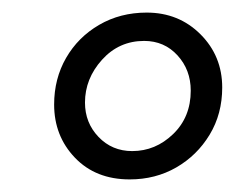

<svg xmlns="http://www.w3.org/2000/svg" viewBox="-20 -726 385 305"><path d="M213 -706Q264 -706 298.5 -671.5Q333 -637 333 -587Q333 -545 313 -512Q293 -479 260 -460Q227 -441 186 -441Q132 -441 99 -475.5Q66 -510 66 -560Q66 -601 85 -634Q104 -667 137.5 -686.5Q171 -706 213 -706ZM209 -661Q169 -661 142 -631Q115 -601 115 -563Q115 -531 136.5 -508.5Q158 -486 190 -486Q227 -486 255 -513Q283 -540 283 -582Q283 -615 262 -638Q241 -661 209 -661Z"/></svg>

Font: Asap
Style: Italic
Weight: 400
Italic angle: -6°
Designer: Pablo Cosgaya
Foundry: Omnibus-Type
Version: Version 3.001; ttfautohint (v1.8.3)